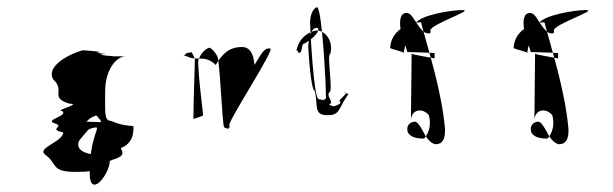

<svg xmlns="http://www.w3.org/2000/svg" viewBox="-20 -547 1709 535"><path d="M106 -116C142 -90 120 -68 192 -68C266 -68 244 -81 294 -102C350 -118 298 -134 322 -152C359 -184 276 -204 263 -206C299 -206 174 -209 198 -209C208 -210 210 -200 215 -197C216 -206 233 -222 248 -225C252 -223 255 -218 256 -216C266 -216 273 -130 276 -130C294 -128 314 -130 331 -142C348 -156 352 -170 352 -195C346 -198 326 -194 290 -210C270 -210 273 -232 273 -292C273 -354 305 -390 330 -390H291C317 -390 250 -392 264 -396C300 -396 228 -400 253 -400C276 -404 202 -407 213 -407C202 -407 104 -371 128 -326C164 -294 116 -275 174 -258C210 -258 128 -238 153 -238C172 -224 105 -214 130 -204C166 -194 110 -188 156 -178C156 -152 81 -135 106 -116ZM198 -144C198 -156 202 -156 223 -182C228 -190 247 -192 247 -192C260 -192 230 -165 230 -66C229 32 324 -116 268 -116C225 -114 198 -125 198 -144Z M489 -386C494 -394 499 -400 505 -400C509 -400 515 -403 515 -400C515 -400 521 -389 523 -382C522 -326 519 -272 519 -216C517 -214 551 -226 546 -226C541 -273 534 -324 532 -374C533 -390 552 -414 565 -414C571 -411 580 -401 585 -391C593 -384 599 -192 605 -192C617 -186 621 -188 619 -199C619 -216 747 -410 733 -412C717 -414 711 -402 689 -366C687 -394 678 -416 654 -416C625 -416 603 -404 581 -366C563 -384 549 -384 525 -384C501 -384 495 -400 489 -386Z M806 -406C816 -406 804 -400 814 -400C824 -400 818 -426 829 -426C844 -434 860 -448 865 -458C869 -468 866 -472 857 -468C846 -464 840 -437 839 -418C839 -408 846 -294 857 -294C867 -256 852 -226 892 -226C928 -226 921 -242 950 -284C961 -284 932 -289 942 -289C953 -289 917 -264 928 -264C933 -255 904 -250 910 -250C916 -250 890 -254 900 -258C910 -262 888 -280 898 -290C909 -290 890 -396 900 -396C911 -434 884 -462 864 -462C850 -462 814 -448 806 -406ZM844 -485C844 -504 852 -524 863 -527C878 -527 889 -295 888 -281C891 -269 883 -266 868 -271C854 -271 844 -470 844 -485Z M1067 -409V-414C1067 -410 1107 -403 1105 -399C1111 -440 1121 -460 1138 -482C1151 -505 1237 -519 1269 -519C1303 -519 1180 -480 1179 -462C1182 -453 1176 -452 1164 -456C1155 -462 1146 -474 1136 -490C1127 -504 1122 -511 1111 -511C1095 -509 1092 -490 1097 -460L1115 -402C1119 -402 1187 -400 1191 -399V-384C1188 -386 1127 -394 1127 -398C1126 -330 1126 -275 1125 -208C1124 -243 1157 -248 1175 -226C1181 -203 1178 -180 1162 -161C1133 -160 1114 -170 1115 -188C1115 -200 1125 -208 1137 -208C1145 -206 1153 -192 1161 -177C1171 -158 1181 -148 1193 -145C1213 -145 1221 -159 1220 -188C1210 -296 1176 -398 1153 -485C1133 -485 1067 -471 1067 -409Z M1411 -409V-414C1411 -410 1451 -403 1449 -399C1455 -440 1465 -460 1482 -482C1495 -505 1581 -519 1613 -519C1647 -519 1524 -480 1523 -462C1526 -453 1520 -452 1508 -456C1499 -462 1490 -474 1480 -490C1471 -504 1466 -511 1455 -511C1439 -509 1436 -490 1441 -460L1459 -402C1463 -402 1531 -400 1535 -399V-384C1532 -386 1471 -394 1471 -398C1470 -330 1470 -275 1469 -208C1468 -243 1501 -248 1519 -226C1525 -203 1522 -180 1506 -161C1477 -160 1458 -170 1459 -188C1459 -200 1469 -208 1481 -208C1489 -206 1497 -192 1505 -177C1515 -158 1525 -148 1537 -145C1557 -145 1565 -159 1564 -188C1554 -296 1520 -398 1497 -485C1477 -485 1411 -471 1411 -409Z"/></svg>

Font: Zinc
Style: Regular
Weight: 400
Version: Version 1